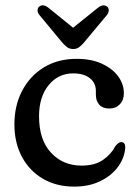

<svg xmlns="http://www.w3.org/2000/svg" viewBox="-20 -682 509 713"><path d="M440 -336Q440 -310.5 425 -294.8Q410 -279 386 -279Q361.5 -279 348.8 -293Q336 -307 336 -330.5V-344.5Q336 -373.5 313.8 -391.5Q291.5 -409.5 251.5 -409.5Q196.5 -409.5 160.8 -366Q125 -322.5 125 -250.5Q125 -162 169.8 -114.5Q214.5 -67 282.5 -67Q332.5 -67 363 -88.5Q393.5 -110 408.5 -139.5Q421 -154.5 430 -154.5Q446 -154 445 -133Q442.5 -95.5 418.2 -62.5Q394 -29.5 352.2 -9.2Q310.5 11 255.5 11Q189.5 11 139.5 -18.2Q89.5 -47.5 61.5 -99.5Q33.5 -151.5 33.5 -220.5Q33.5 -289.5 62 -344.5Q90.5 -399.5 142.5 -431.5Q194.5 -463.5 264.5 -463.5Q319 -463.5 358.2 -445.5Q397.5 -427.5 418.8 -398.5Q440 -369.5 440 -336ZM293.5 -526Q283.5 -514 274.2 -507Q265 -500 252 -500Q238.5 -500 229 -507Q219.5 -514 209.5 -526L127 -625.5Q119 -635 119.5 -643.8Q120 -652.5 125 -657Q139 -669 159.5 -653.5L251.5 -579L344 -653.5Q364 -668.5 378.5 -657Q383.5 -652.5 383.8 -643.8Q384 -635 376.5 -625.5Z"/></svg>

Font: Fraunces 72pt SuperSoft
Style: Regular
Weight: 400
Version: Version 1.000;[b76b70a41]